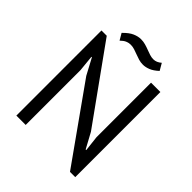

<svg xmlns="http://www.w3.org/2000/svg" viewBox="-231 -982 1134 1134"><g transform="rotate(45 336.5 -414.5)"><path d="M85 0ZM211 -458 157 -559H153L163 -458V0H85V-711H129L464 -244L516 -148H521L510 -244V-700H588V11H544ZM179 -785Q210 -817 236.5 -828.5Q263 -840 287 -840Q306 -840 324 -835Q342 -830 358.5 -823.5Q375 -817 391 -812Q407 -807 422 -807Q448 -807 472 -828L497 -785Q470 -760 446 -750.5Q422 -741 401 -741Q382 -741 365 -746Q348 -751 331.5 -757.5Q315 -764 299 -769Q283 -774 267 -774Q251 -774 235.5 -767.5Q220 -761 203 -744Z"/></g></svg>

Font: PT Sans
Style: Regular
Weight: 400
Version: Version 2.003W OFL; ttfautohint (v1.6)